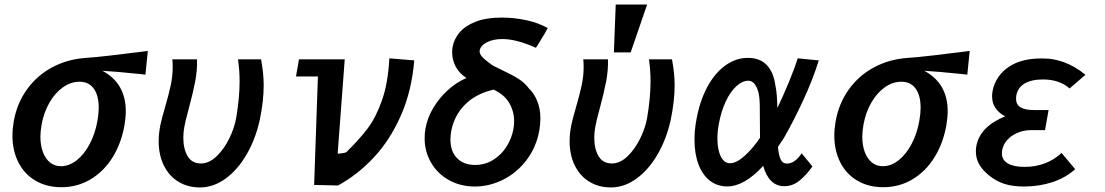

<svg xmlns="http://www.w3.org/2000/svg" viewBox="-20 -810 4840 841"><path d="M34.5 -216Q34.5 -244.5 40 -277.5Q54 -357 98 -418.2Q142 -479.5 208.8 -515.2Q275.5 -551 357 -556.5Q392.5 -558.5 465.2 -567Q538 -575.5 597 -583L627.5 -587L617 -483L590.5 -486Q494.5 -496 428.5 -500Q531 -445 531 -323Q531 -294.5 525 -260Q511 -181.5 472.8 -120.2Q434.5 -59 376.8 -24.5Q319 10 249 10Q184.5 10 135.8 -18.5Q87 -47 60.8 -98.5Q34.5 -150 34.5 -216ZM407 -281.5Q412.5 -313.5 412.5 -338Q412.5 -391.5 390.8 -421.8Q369 -452 328.5 -452Q289.5 -452 255 -427.2Q220.5 -402.5 196 -359.5Q171.5 -316.5 162 -263Q157 -233 157 -211.5Q157 -173 168 -143.8Q179 -114.5 199.2 -98.2Q219.5 -82 247 -82Q283 -82 316 -108Q349 -134 373 -179.5Q397 -225 407 -281.5Z M675 -192Q675 -225 682.5 -262.5Q688.5 -291 703.5 -342Q720 -399 728.2 -438.2Q736.5 -477.5 736.5 -517.5Q736.5 -533.5 735 -550H843Q844.5 -502.5 834.8 -452Q825 -401.5 806 -331Q791 -276 787.5 -254.5Q783 -231.5 783 -206Q783 -158 801.8 -126Q820.5 -94 860.5 -94Q896 -94 928.8 -125.5Q961.5 -157 984.2 -203.5Q1007 -250 1014.5 -293.5Q1029.5 -381 1029.5 -453.5Q1029.5 -502.5 1022.5 -550H1123.5Q1135 -488.5 1135 -435.5Q1135 -368.5 1118 -285.5Q1099.5 -201 1060.2 -133.5Q1021 -66 967.8 -27.5Q914.5 11 856 11Q802.5 11 761.5 -14Q720.5 -39 697.8 -85Q675 -131 675 -192Z M1372.5 -475H1276.5L1289.5 -550H1490L1459 -137Q1466 -137 1480 -139Q1494 -141 1497 -143.5Q1555 -200.5 1590.5 -247.5Q1626 -294.5 1652.8 -369.5Q1679.5 -444.5 1685.5 -554.5L1794.5 -545.5Q1783.5 -411.5 1736 -304Q1688.5 -196.5 1617.5 -120.5Q1546.5 -44.5 1460.5 2.5L1356 0Z M1840 -204.5Q1840 -226.5 1843.5 -246Q1851.5 -292.5 1877.2 -336.2Q1903 -380 1940.8 -414.5Q1978.5 -449 2023 -468.5Q1992.5 -488 1976.5 -517.5Q1960.5 -547 1960.5 -580.5Q1960.5 -594 1962.5 -604.5Q1968.5 -638 1992.2 -667Q2016 -696 2062.5 -714.5Q2109 -733 2179 -733Q2231 -733 2284.2 -721.8Q2337.5 -710.5 2379 -687Q2366 -661.5 2345.5 -629.5Q2335.5 -614.5 2327.5 -600.5Q2242.5 -639 2180.5 -639Q2140 -639 2112.5 -624.8Q2085 -610.5 2081 -588.5Q2079 -575.5 2092.5 -560.5Q2106 -545.5 2140.5 -522L2178 -503.5Q2224.5 -481.5 2251 -464.8Q2277.5 -448 2296.5 -423Q2319.5 -401 2333.2 -367.5Q2347 -334 2347 -290.5Q2347 -266.5 2342.5 -239.5Q2329.5 -166 2287 -109.8Q2244.5 -53.5 2184.2 -23.2Q2124 7 2060 7Q1997 7 1946.8 -21Q1896.5 -49 1868.2 -97.5Q1840 -146 1840 -204.5ZM2229 -245.5Q2232 -261.5 2232 -279Q2232 -321.5 2211 -358.2Q2190 -395 2142 -417.5Q2063 -399 2015.8 -350.8Q1968.5 -302.5 1956 -233.5Q1953 -215 1953 -198.5Q1953 -146.5 1982.2 -117Q2011.5 -87.5 2061 -87.5Q2105 -87.5 2140.5 -109.8Q2176 -132 2198.8 -168Q2221.5 -204 2229 -245.5Z M2475 -192Q2475 -225 2482.5 -262.5Q2488.5 -291 2503.5 -342Q2520 -399 2528.2 -438.2Q2536.5 -477.5 2536.5 -517.5Q2536.5 -533.5 2535 -550H2643Q2644.5 -502.5 2634.8 -452Q2625 -401.5 2606 -331Q2591 -276 2587.5 -254.5Q2583 -231.5 2583 -206Q2583 -158 2601.8 -126Q2620.5 -94 2660.5 -94Q2696 -94 2728.8 -125.5Q2761.5 -157 2784.2 -203.5Q2807 -250 2814.5 -293.5Q2829.5 -381 2829.5 -453.5Q2829.5 -502.5 2822.5 -550H2923.5Q2935 -488.5 2935 -435.5Q2935 -368.5 2918 -285.5Q2899.5 -201 2860.2 -133.5Q2821 -66 2767.8 -27.5Q2714.5 11 2656 11Q2602.5 11 2561.5 -14Q2520.5 -39 2497.8 -85Q2475 -131 2475 -192ZM2814.5 -790 2742.5 -580.5H2669L2677 -790Z M3022 -198Q3022 -240 3030 -283.5Q3044.5 -366 3077.5 -427.8Q3110.5 -489.5 3156.8 -523Q3203 -556.5 3256 -556.5Q3308.5 -556.5 3338.5 -525.2Q3368.5 -494 3376.5 -435Q3384 -401 3385 -337Q3410.5 -389.5 3436 -451.5Q3461.5 -513.5 3474 -554.5L3566.5 -545.5Q3540.5 -462 3498.5 -371.2Q3456.5 -280.5 3413 -204.5L3387.5 -166.5Q3391 -129.5 3399.5 -111.5Q3408 -93.5 3427 -93.5Q3445.5 -93.5 3462 -106Q3478.5 -118.5 3491.5 -138.5L3538.5 -81Q3513.5 -45 3483.2 -19.8Q3453 5.5 3415 5.5Q3381.5 5.5 3358.2 -17.2Q3335 -40 3323 -83.5Q3240.5 6.5 3165.5 6.5Q3121 6.5 3088.8 -19Q3056.5 -44.5 3039.2 -90.8Q3022 -137 3022 -198ZM3122.5 -202.5Q3122.5 -153.5 3137.5 -124.2Q3152.5 -95 3177.5 -95Q3204.5 -95 3239 -125Q3273.5 -155 3309 -206V-211Q3308.5 -228.5 3308.5 -275.5Q3308.5 -321 3308 -348.2Q3307.5 -375.5 3305 -390.5Q3301 -418 3288.8 -437.2Q3276.5 -456.5 3258 -456.5Q3232.5 -456.5 3206.2 -433.2Q3180 -410 3159.2 -366.2Q3138.5 -322.5 3128 -264Q3122.5 -234 3122.5 -202.5Z M3634.5 -216Q3634.5 -244.5 3640 -277.5Q3654 -357 3698 -418.2Q3742 -479.5 3808.8 -515.2Q3875.5 -551 3957 -556.5Q3992.5 -558.5 4065.2 -567Q4138 -575.5 4197 -583L4227.5 -587L4217 -483L4190.5 -486Q4094.5 -496 4028.5 -500Q4131 -445 4131 -323Q4131 -294.5 4125 -260Q4111 -181.5 4072.8 -120.2Q4034.5 -59 3976.8 -24.5Q3919 10 3849 10Q3784.5 10 3735.8 -18.5Q3687 -47 3660.8 -98.5Q3634.5 -150 3634.5 -216ZM4007 -281.5Q4012.5 -313.5 4012.5 -338Q4012.5 -391.5 3990.8 -421.8Q3969 -452 3928.5 -452Q3889.5 -452 3855 -427.2Q3820.5 -402.5 3796 -359.5Q3771.5 -316.5 3762 -263Q3757 -233 3757 -211.5Q3757 -173 3768 -143.8Q3779 -114.5 3799.2 -98.2Q3819.5 -82 3847 -82Q3883 -82 3916 -108Q3949 -134 3973 -179.5Q3997 -225 4007 -281.5Z M4311 -42.5Q4282.5 -66 4268.5 -91.2Q4254.5 -116.5 4254.5 -146.5Q4254.5 -159.5 4256.5 -170Q4272 -255.5 4383 -300.5Q4356 -314 4340.8 -336.2Q4325.5 -358.5 4325.5 -388.5Q4325.5 -399 4328 -413Q4334 -444.5 4352.8 -472Q4371.5 -499.5 4400 -518Q4454.5 -554 4541.5 -554Q4573 -554 4595.2 -549.8Q4617.5 -545.5 4639 -538Q4688.5 -520 4734.5 -482.5L4665 -422.5Q4620.5 -462 4548 -462Q4497 -462 4466.5 -443.2Q4436 -424.5 4431 -387.5Q4430.5 -384 4430.5 -377.5Q4430.5 -352 4450 -340Q4469.5 -328 4509.5 -328H4573L4557.5 -240H4495.5Q4465 -240 4437.5 -228.5Q4410 -217 4391.8 -196.8Q4373.5 -176.5 4369.5 -150.5Q4368.5 -142.5 4368.5 -139Q4368.5 -109.5 4394.2 -94.2Q4420 -79 4468 -79Q4563.5 -79 4630 -140L4689.5 -69Q4647.5 -31 4589.2 -12Q4531 7 4465.5 7Q4415 7 4378.8 -4.8Q4342.5 -16.5 4311 -42.5Z"/></svg>

Font: JuliaMono
Style: Bold Italic
Weight: 700
Italic angle: -9°
Monospace: yes
Designer: cormullion
Foundry: corm
Version: Version 0.057; ttfautohint (v1.8.4)